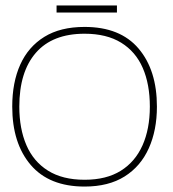

<svg xmlns="http://www.w3.org/2000/svg" viewBox="-20 -672 637 706"><path d="M291 14Q161 14 93 -65.5Q25 -145 25 -280Q25 -369 54.5 -434.5Q84 -500 143 -536.5Q202 -573 291 -573Q422 -573 489.5 -493.5Q557 -414 557 -280Q557 -193 527 -126.5Q497 -60 438 -23Q379 14 291 14ZM291 -11Q371 -11 424 -44Q477 -77 504 -137.5Q531 -198 531 -280Q531 -362 505 -422Q479 -482 425.5 -515Q372 -548 291 -548Q173 -548 112 -478Q51 -408 51 -280Q51 -199 77 -138.5Q103 -78 156.5 -44.5Q210 -11 291 -11ZM188 -626V-652H410V-626Z"/></svg>

Font: Darker Grotesque Light
Style: Regular
Weight: 300
Designer: Gabriel Lam
Foundry: TypeRant
Version: Version 1.000;gftools[0.9.28]